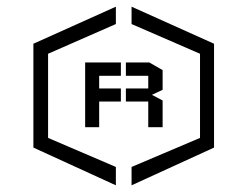

<svg xmlns="http://www.w3.org/2000/svg" viewBox="-20 -643 741 575"><path d="M124 -230 327 -143V-88L80 -201V-512L327 -623V-571L124 -482ZM579 -482 374 -571V-623L621 -512V-201L374 -88V-143L579 -230ZM235 -456H342V-416H277V-378H342V-339H277V-262H235V-456ZM467 -262H424V-339H357V-378H424V-416H357V-456H427L467 -433V-374L435 -359L467 -342Z"/></svg>

Font: Wallpoet
Style: Regular
Weight: 400
Designer: Lars Berggren
Foundry: Lars Berggren
Version: Version 1.000